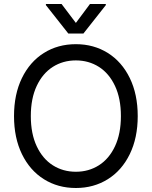

<svg xmlns="http://www.w3.org/2000/svg" viewBox="-20 -940 767 970"><path d="M363.3 9.8Q272.5 9.8 201.7 -34.7Q130.9 -79.1 90.8 -161.4Q50.8 -243.7 50.8 -353.5Q50.8 -463.4 90.8 -545.7Q130.9 -627.9 201.7 -672.4Q272.5 -716.8 363.3 -716.8Q453.6 -716.8 524.7 -672.4Q595.7 -627.9 635.7 -545.7Q675.8 -463.4 675.8 -353.5Q675.8 -243.7 635.7 -161.4Q595.7 -79.1 524.7 -34.7Q453.6 9.8 363.3 9.8ZM363.3 -634.8Q298.3 -634.8 246.8 -602.1Q195.3 -569.3 165.5 -505.9Q135.7 -442.4 135.7 -353.5Q135.7 -264.6 165.5 -201.2Q195.3 -137.7 246.8 -105Q298.3 -72.3 363.3 -72.3Q428.2 -72.3 479.7 -105Q531.2 -137.7 561 -201.2Q590.8 -264.6 590.8 -353.5Q590.8 -442.4 561 -505.9Q531.2 -569.3 479.7 -602.1Q428.2 -634.8 363.3 -634.8ZM363.3 -824.2 434.6 -919.9H514.6V-914.1L401.4 -770.5H325.2L211.9 -914.1V-919.9H291Z"/></svg>

Font: Pretendard GOV
Style: Regular
Weight: 400
Designer: Base glyphs from Inter by Rasmus Andersson; Hangeul glyphs from Noto Sans CJK(Source Han Sans) by Jang Soo-young and Kan
Foundry: Kil Hyung-jin
Version: Version 1.309